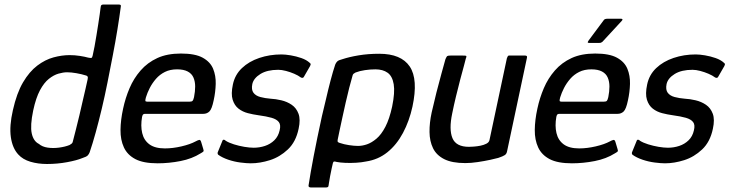

<svg xmlns="http://www.w3.org/2000/svg" viewBox="-20 -718 3230 850"><path d="M37 -230Q54 -306 82 -353.5Q110 -401 145 -427.5Q180 -454 217 -464Q254 -474 288 -474Q311 -474 333.5 -470.5Q356 -467 370 -463Q380 -461 384 -461.5Q388 -462 390 -471Q394 -488 398.5 -512Q403 -536 407 -561.5Q411 -587 415 -611.5Q419 -636 421.5 -655Q424 -674 425 -682Q426 -693 429 -695.5Q432 -698 438 -698H505Q510 -698 513 -696.5Q516 -695 515 -690Q509 -644 500 -588.5Q491 -533 479.5 -473.5Q468 -414 456 -353.5Q444 -293 430.5 -236.5Q417 -180 403.5 -131Q390 -82 377 -44Q374 -36 368.5 -30Q363 -24 344 -18Q320 -8 277 0Q234 8 188 8Q148 8 114.5 -2Q81 -12 61 -34Q35 -62 28 -111Q21 -160 37 -230ZM127 -229Q113 -162 120.5 -127.5Q128 -93 152 -81Q167 -68 191 -64.5Q215 -61 241.5 -64.5Q268 -68 288 -76Q293 -79 297 -82Q301 -85 302 -90Q308 -114 316 -144.5Q324 -175 331.5 -207.5Q339 -240 346 -270.5Q353 -301 359 -326.5Q365 -352 368 -367Q370 -376 367.5 -379.5Q365 -383 360 -384Q341 -390 318 -394Q295 -398 277 -398Q260 -398 239 -392Q218 -386 196.5 -369Q175 -352 157 -318.5Q139 -285 127 -229Z M525 -237Q535 -284 553.5 -327.5Q572 -371 602.5 -406Q633 -441 676.5 -461Q720 -481 781 -481Q844 -481 877.5 -462.5Q911 -444 923.5 -413.5Q936 -383 935 -346.5Q934 -310 926 -274Q918 -235 907 -224.5Q896 -214 880 -214H622Q618 -214 614.5 -212Q611 -210 609 -201Q602 -161 609.5 -129Q617 -97 641.5 -79Q666 -61 710 -61Q745 -61 783.5 -70Q822 -79 846 -92Q855 -97 861.5 -98.5Q868 -100 871 -88L880 -58Q883 -50 880 -47Q877 -44 868 -39Q830 -15 779 -5Q728 5 678 5Q615 5 579.5 -13.5Q544 -32 528.5 -65.5Q513 -99 513.5 -143Q514 -187 525 -237ZM839 -288Q844 -313 844 -335Q844 -357 836.5 -374.5Q829 -392 811 -401.5Q793 -411 764 -411Q733 -411 710 -399.5Q687 -388 670.5 -369Q654 -350 643 -328.5Q632 -307 626 -287Q623 -276 623.5 -272Q624 -268 631 -268Q678 -268 725.5 -268Q773 -268 820 -268Q829 -268 832.5 -271.5Q836 -275 839 -288Z M964 -93Q966 -100 971 -99.5Q976 -99 979 -95Q993 -86 1015.5 -79Q1038 -72 1061.5 -68Q1085 -64 1103 -64Q1129 -64 1153 -72Q1177 -80 1194.5 -97Q1212 -114 1218 -141Q1224 -165 1214.5 -177.5Q1205 -190 1182.5 -196.5Q1160 -203 1123 -208Q1101 -211 1077.5 -217Q1054 -223 1036 -237Q1018 -251 1010 -276.5Q1002 -302 1011 -344Q1020 -387 1051 -416.5Q1082 -446 1128 -461.5Q1174 -477 1226 -477Q1243 -477 1267 -473Q1291 -469 1314 -461Q1337 -453 1351 -440Q1356 -436 1355.5 -433.5Q1355 -431 1353 -426L1326 -379Q1322 -370 1312 -375Q1300 -384 1282.5 -391.5Q1265 -399 1246 -404Q1227 -409 1212 -409Q1163 -409 1133 -390.5Q1103 -372 1097 -346Q1092 -321 1102 -307.5Q1112 -294 1132.5 -288.5Q1153 -283 1178 -281Q1200 -280 1225.5 -274Q1251 -268 1271.5 -254Q1292 -240 1301.5 -214.5Q1311 -189 1302 -148Q1290 -90 1254.5 -56.5Q1219 -23 1175 -9Q1131 5 1090 5Q1072 5 1044.5 1.5Q1017 -2 990.5 -11Q964 -20 946 -33Q942 -38 944 -44Z M1346 103Q1354 50 1368.5 -26Q1383 -102 1405 -203Q1414 -239 1423.5 -280.5Q1433 -322 1443.5 -362Q1454 -402 1464 -432Q1467 -440 1473 -446Q1479 -452 1496 -456Q1526 -466 1568 -473Q1610 -480 1659 -480Q1756 -480 1794 -423.5Q1832 -367 1806 -246Q1792 -182 1764 -129.5Q1736 -77 1695 -44Q1654 -11 1600 -3Q1581 1 1556.5 2.5Q1532 4 1509 3Q1486 2 1471 -1Q1464 -3 1460 -3Q1456 -3 1454 3Q1452 11 1448.5 27Q1445 43 1441.5 61.5Q1438 80 1436 94Q1435 103 1433.5 107.5Q1432 112 1421 112H1357Q1351 112 1348 109.5Q1345 107 1346 103ZM1475 -100Q1473 -92 1476.5 -89Q1480 -86 1485 -85Q1502 -79 1525 -75.5Q1548 -72 1565 -72Q1584 -72 1604.5 -79Q1625 -86 1646.5 -104Q1668 -122 1686 -156.5Q1704 -191 1716 -246Q1729 -309 1723 -345Q1717 -381 1696 -396Q1675 -411 1642 -411Q1619 -411 1595.5 -407.5Q1572 -404 1554 -397Q1550 -395 1546 -392Q1542 -389 1541 -384Q1534 -360 1526 -329Q1518 -298 1510.5 -264.5Q1503 -231 1496 -199Q1489 -167 1483.5 -141Q1478 -115 1475 -100Z M2040 4Q1981 4 1946.5 -13.5Q1912 -31 1897 -62Q1882 -93 1881.5 -133.5Q1881 -174 1891 -220Q1901 -264 1912 -308Q1923 -352 1934 -391Q1945 -430 1952 -456Q1957 -468 1960.5 -470Q1964 -472 1974 -472H2029Q2039 -472 2043 -471Q2047 -470 2042 -458Q2041 -452 2034 -427Q2027 -402 2017.5 -366Q2008 -330 1998.5 -290.5Q1989 -251 1982 -216Q1967 -145 1983 -106.5Q1999 -68 2056 -68Q2063 -68 2077.5 -69Q2092 -70 2107 -73Q2122 -76 2133.5 -82Q2145 -88 2147 -98L2224 -460Q2226 -464 2227.5 -468Q2229 -472 2233 -472H2305Q2308 -472 2311 -470.5Q2314 -469 2313 -463L2225 -49Q2223 -37 2215 -31.5Q2207 -26 2186 -19Q2176 -16 2150.5 -10.5Q2125 -5 2095 -0.5Q2065 4 2040 4Z M2359 -237Q2369 -284 2387.5 -327.5Q2406 -371 2436.5 -406Q2467 -441 2510.5 -461Q2554 -481 2615 -481Q2678 -481 2711.5 -462.5Q2745 -444 2757.5 -413.5Q2770 -383 2769 -346.5Q2768 -310 2760 -274Q2752 -235 2741 -224.5Q2730 -214 2714 -214H2456Q2452 -214 2448.5 -212Q2445 -210 2443 -201Q2436 -161 2443.5 -129Q2451 -97 2475.5 -79Q2500 -61 2544 -61Q2579 -61 2617.5 -70Q2656 -79 2680 -92Q2689 -97 2695.5 -98.5Q2702 -100 2705 -88L2714 -58Q2717 -50 2714 -47Q2711 -44 2702 -39Q2664 -15 2613 -5Q2562 5 2512 5Q2449 5 2413.5 -13.5Q2378 -32 2362.5 -65.5Q2347 -99 2347.5 -143Q2348 -187 2359 -237ZM2673 -288Q2678 -313 2678 -335Q2678 -357 2670.5 -374.5Q2663 -392 2645 -401.5Q2627 -411 2598 -411Q2567 -411 2544 -399.5Q2521 -388 2504.5 -369Q2488 -350 2477 -328.5Q2466 -307 2460 -287Q2457 -276 2457.5 -272Q2458 -268 2465 -268Q2512 -268 2559.5 -268Q2607 -268 2654 -268Q2663 -268 2666.5 -271.5Q2670 -275 2673 -288ZM2588 -528Q2582 -528 2582 -530.5Q2582 -533 2586 -539L2653 -629Q2657 -635 2669 -635H2730Q2734 -635 2735.5 -632.5Q2737 -630 2732 -625L2647 -533Q2643 -530 2640.5 -529Q2638 -528 2632 -528Z M2798 -93Q2800 -100 2805 -99.5Q2810 -99 2813 -95Q2827 -86 2849.5 -79Q2872 -72 2895.5 -68Q2919 -64 2937 -64Q2963 -64 2987 -72Q3011 -80 3028.5 -97Q3046 -114 3052 -141Q3058 -165 3048.5 -177.5Q3039 -190 3016.5 -196.5Q2994 -203 2957 -208Q2935 -211 2911.5 -217Q2888 -223 2870 -237Q2852 -251 2844 -276.5Q2836 -302 2845 -344Q2854 -387 2885 -416.5Q2916 -446 2962 -461.5Q3008 -477 3060 -477Q3077 -477 3101 -473Q3125 -469 3148 -461Q3171 -453 3185 -440Q3190 -436 3189.5 -433.5Q3189 -431 3187 -426L3160 -379Q3156 -370 3146 -375Q3134 -384 3116.5 -391.5Q3099 -399 3080 -404Q3061 -409 3046 -409Q2997 -409 2967 -390.5Q2937 -372 2931 -346Q2926 -321 2936 -307.5Q2946 -294 2966.5 -288.5Q2987 -283 3012 -281Q3034 -280 3059.5 -274Q3085 -268 3105.5 -254Q3126 -240 3135.5 -214.5Q3145 -189 3136 -148Q3124 -90 3088.5 -56.5Q3053 -23 3009 -9Q2965 5 2924 5Q2906 5 2878.5 1.5Q2851 -2 2824.5 -11Q2798 -20 2780 -33Q2776 -38 2778 -44Z"/></svg>

Font: Glory Thin Medium
Style: Italic
Weight: 500
Italic angle: -12°
Version: Version 1.011